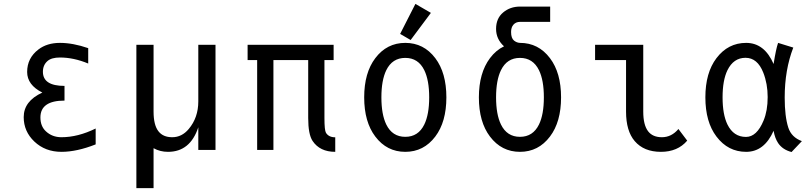

<svg xmlns="http://www.w3.org/2000/svg" viewBox="-20 -766 4142 981"><path d="M468.8 -109.4Q468.8 -109.4 468.8 -28.3Q372.6 9.8 293.9 9.8Q210.9 9.8 155.3 -43Q101.1 -94.7 101.1 -167.5Q101.1 -249.5 196.3 -293Q118.7 -332 118.7 -398.4Q118.7 -469.2 176.3 -513.2Q220.2 -546.9 286.6 -546.9Q352.5 -546.9 430.7 -520Q430.7 -520 430.7 -441.4Q356.4 -472.2 286.6 -472.2Q243.2 -472.2 222.7 -454.1Q199.2 -433.6 199.2 -399.4Q199.2 -327.1 309.6 -327.1V-252Q186.5 -252 186.5 -166Q186.5 -121.1 214.4 -95.2Q246.6 -64.9 293.9 -64.9Q378.4 -64.9 468.8 -109.4Z M1081.1 0H993.2V-115.7Q951.7 9.8 838.4 9.8Q797.9 9.8 764.6 -8.8V195.3H676.8V-537.1H764.6V-195.8Q764.6 -127 789.6 -95.2Q813 -64.9 859.9 -64.9Q909.2 -64.9 944.3 -106.9Q993.2 -165 993.2 -248V-537.1H1081.1Z M1293.9 0V-459H1245.1V-537.1H1684.6V-459H1637.7V-163.1Q1637.7 -100.1 1645.5 -87.4Q1659.7 -64.5 1692.9 -64.5V9.8Q1614.3 9.8 1577.1 -45.9Q1554.7 -79.6 1554.7 -163.1V-459H1377V0Z M2147.9 -129.9Q2172.9 -181.2 2172.9 -268.6Q2172.9 -356 2147.9 -407.2Q2117.2 -470.2 2050.8 -470.2Q1984.4 -470.2 1953.6 -407.2Q1928.7 -356 1928.7 -268.6Q1928.7 -181.2 1953.6 -129.9Q1984.4 -66.9 2050.8 -66.9Q2117.2 -66.9 2147.9 -129.9ZM1897.5 -68.4Q1840.8 -143.1 1840.8 -268.6Q1840.8 -394 1897.5 -468.8Q1956.5 -546.9 2050.8 -546.9Q2145 -546.9 2204.1 -468.8Q2260.7 -394 2260.7 -268.6Q2260.7 -143.1 2204.1 -68.4Q2145 9.8 2050.8 9.8Q1956.5 9.8 1897.5 -68.4ZM2102.5 -746.1 2181.6 -700.2 2078.1 -561.5 2024.4 -592.8Z M2483.4 -68.4Q2426.8 -143.1 2426.8 -268.6Q2426.8 -393.1 2483.4 -468.8Q2514.2 -509.8 2555.2 -529.3Q2514.6 -566.4 2514.6 -618.2Q2514.6 -671.9 2550.5 -702.1Q2586.4 -732.4 2637.2 -732.4H2791V-654.3H2637.2Q2615.7 -654.3 2603 -639.6Q2591.3 -626 2591.3 -602.5Q2591.3 -570.8 2606.4 -558.6Q2620.6 -547.4 2636.7 -546.9Q2731 -546.9 2790 -468.8Q2846.7 -394 2846.7 -268.6Q2846.7 -143.1 2790 -68.4Q2731 9.8 2636.7 9.8Q2542.5 9.8 2483.4 -68.4ZM2733.9 -129.9Q2758.8 -181.2 2758.8 -268.6Q2758.8 -356 2733.9 -407.2Q2703.1 -470.2 2636.7 -470.2Q2570.3 -470.2 2539.6 -407.2Q2514.6 -356 2514.6 -268.6Q2514.6 -181.2 2539.6 -129.9Q2570.3 -66.9 2636.7 -66.9Q2703.1 -66.9 2733.9 -129.9Z M3491.2 -47.4Q3442.4 9.8 3356.9 9.8Q3270 9.8 3223.1 -44.9Q3178.7 -96.7 3178.7 -195.8V-459H3020.5V-537.1H3266.6V-195.8Q3266.6 -127.4 3291.5 -95.2Q3314.9 -64.9 3361.8 -64.9Q3411.1 -64.9 3446.3 -106.9Z M3791.5 -66.4Q3846.7 -66.4 3881.3 -149.9Q3902.3 -200.2 3902.3 -270Q3902.3 -337.9 3879.9 -395Q3850.1 -470.7 3789.1 -470.7Q3728 -470.7 3696.8 -407.2Q3671.9 -356 3671.9 -268.6Q3671.9 -181.2 3696.8 -129.9Q3728 -66.4 3791.5 -66.4ZM3792.5 9.8Q3699.7 9.8 3640.6 -68.4Q3584 -143.1 3584 -268.6Q3584 -394 3640.6 -468.8Q3699.7 -546.9 3792.5 -546.9Q3885.7 -546.9 3932.6 -439Q3944.8 -516.6 3955.6 -546.9L4033.2 -522.9Q3989.3 -409.2 3989.3 -267.6Q3989.3 -170.9 4007.8 -113.8Q4023.9 -64.5 4077.1 -44.9L4024.4 10.7Q3978.5 -1 3955.6 -35.2Q3939 -60.5 3932.6 -97.7Q3884.8 9.8 3792.5 9.8Z"/></svg>

Font: Consola Mono
Style: Book
Weight: 400
Monospace: yes
Designer: Wojciech Kalinowski "wmk69" (wmk69@o2.pl)
Foundry: Wojciech Kalinowski "wmk69" (wmk69@o2.pl)
Version: Version 2.1.0